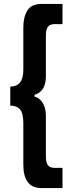

<svg xmlns="http://www.w3.org/2000/svg" viewBox="-20 -721 353 971"><path d="M98 -98Q98 -149 81 -168Q64 -187 32 -187V-283Q64 -283 81 -303.5Q98 -324 98 -368V-582Q98 -635 118.5 -668Q139 -701 189 -701H296V-599H255Q232 -599 222 -585Q212 -571 212 -539V-336Q212 -292 195 -269.5Q178 -247 155 -242V-232Q178 -228 195 -202Q212 -176 212 -134V68Q212 99 221.5 113.5Q231 128 256 128H296V230H189Q98 230 98 112Z"/></svg>

Font: PT Sans Narrow
Style: Bold
Weight: 700
Width: 3
Designer: A.Korolkova, O.Umpeleva, V.Yefimov
Foundry: ParaType Ltd
Version: Version 2.003W OFL